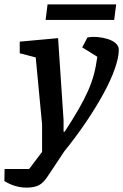

<svg xmlns="http://www.w3.org/2000/svg" viewBox="-92 -684 562 876"><path d="M30 172Q2 172 -24 164Q-50 156 -72 142L-71 87H41L100 9V-116L71 -422L-2 -441V-494L173 -510L198 -136V-83H203Q241 -141 266.5 -185.5Q292 -230 309 -268Q326 -306 336 -343Q346 -380 352 -425L283 -468L307 -513Q328 -517 352.5 -515Q377 -513 399.5 -506Q422 -499 436 -486.5Q450 -474 450 -457Q450 -422 432 -370.5Q414 -319 380.5 -257.5Q347 -196 301.5 -128.5Q256 -61 201 7L130 114Q108 149 86.5 160.5Q65 172 30 172ZM116 -593 125 -664H438L429 -593Z"/></svg>

Font: Faustina SemiBold
Style: Italic
Weight: 600
Italic angle: -8°
Designer: Alfonso Garcia
Foundry: http://www.omnibus-type.com
Version: Version 1.200